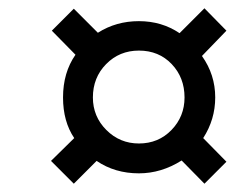

<svg xmlns="http://www.w3.org/2000/svg" viewBox="-20 -590 599 463"><path d="M103 -202 159 -257Q132 -297 132 -355Q132 -415 162 -458L105 -516L158 -569L216 -511Q260 -539 315 -539Q370 -539 413 -510L473 -570L526 -516L467 -455Q499 -410 499 -355Q499 -302 470 -257L526 -200L473 -147L418 -203Q369 -172 315 -172Q257 -172 213 -202L158 -147ZM425 -355Q425 -403 394 -435.5Q363 -468 315 -468Q268 -468 236 -435.5Q204 -403 204 -355Q204 -309 236.5 -276.5Q269 -244 315 -244Q362 -244 393.5 -276.5Q425 -309 425 -355Z"/></svg>

Font: Noto Serif CondExtraBold
Style: Italic
Weight: 800
Width: 3
Italic angle: -12°
Designer: Monotype Design Team
Foundry: Monotype Imaging Inc.
Version: Version 1.001